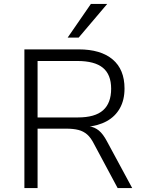

<svg xmlns="http://www.w3.org/2000/svg" viewBox="-20 -956 738 976"><path d="M104 0V-705H380Q492 -705 552.5 -654Q613 -603 613 -506Q613 -448 589.5 -406Q566 -364 522.5 -340Q479 -316 418 -311L423 -315L433 -314Q461 -310 482.5 -292.5Q504 -275 524 -237L652 0H578L458 -224Q442 -256 423 -272.5Q404 -289 378.5 -295.5Q353 -302 317 -302H171V0ZM171 -359H376Q463 -359 504 -395.5Q545 -432 545 -505Q545 -577 503 -611.5Q461 -646 373 -646H171ZM324 -765 442 -936H525L380 -765Z"/></svg>

Font: Nunito Sans 9pt Light
Style: Regular
Weight: 300
Version: Version 3.101;gftools[0.9.27]